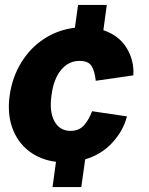

<svg xmlns="http://www.w3.org/2000/svg" viewBox="-20 -762 606 782"><path d="M355 -309 497 -288Q483 -231 438.5 -182Q394 -133 327 -113L311 0H194L208 -103Q144 -111 97.5 -147Q51 -183 30 -241.5Q9 -300 19.5 -374Q30 -448 67 -508Q104 -568 160.5 -604.5Q217 -641 285 -649L298 -742H415L401 -639Q464 -618 495.5 -567Q527 -516 523 -455L370 -433Q366 -472 353 -493Q340 -514 304 -514Q260 -514 229.5 -478Q199 -442 190 -376Q180 -308 201.5 -268.5Q223 -229 267 -229Q302 -229 322 -251.5Q342 -274 355 -309Z"/></svg>

Font: Morrison ExtraBold
Style: Regular
Weight: 800
Designer: Pablo Impallari, Rodrigo Fuenzalida (Modified by Dan O. Williams)
Version: Version 0.03;June 6, 2019;FontCreator 11.5.0.2425 64-bit; tt